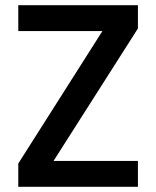

<svg xmlns="http://www.w3.org/2000/svg" viewBox="-20 -715 598 735"><path d="M508 -606 185 -99H508V0H50V-89L372 -596H50V-695H508Z"/></svg>

Font: Parkinsans Light Medium
Style: Regular
Weight: 500
Version: Version 1.000